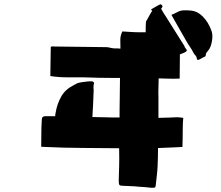

<svg xmlns="http://www.w3.org/2000/svg" viewBox="-20 -875 1040 904"><path d="M175 -274Q175 -285 176 -294.5Q177 -304 177 -314Q177 -327 193 -328H240Q240 -332 240.5 -336.5Q241 -341 242 -345Q249 -386 268 -420Q287 -454 327 -474Q331 -476 334.5 -478Q338 -480 342 -482Q344 -483 346 -484Q348 -485 350 -485Q358 -487 365.5 -488Q373 -489 381 -490Q399 -493 414 -492Q417 -491 419.5 -489Q422 -487 423 -486Q420 -471 420 -463Q420 -460 420.5 -457Q421 -454 421 -451Q420 -419 418.5 -387.5Q417 -356 415 -324Q440 -323 462.5 -323Q485 -323 506 -322H543V-354Q544 -392 544 -431Q544 -470 545 -508H522Q446 -508 369 -511Q332 -511 293.5 -511Q255 -511 217 -517L219 -655Q223 -656 227 -656.5Q231 -657 235 -656Q297 -655 358.5 -654.5Q420 -654 483 -653Q488 -653 493.5 -651.5Q499 -650 504 -649Q509 -648 514 -647.5Q519 -647 523 -647Q529 -647 535 -647Q541 -647 547 -646V-651Q547 -669 546.5 -687.5Q546 -706 556 -727Q576 -726 597 -724.5Q618 -723 638 -723Q651 -723 666 -723Q666 -735 666 -746.5Q666 -758 667 -770Q667 -774 669.5 -777.5Q672 -781 674 -785Q679 -795 685 -805Q691 -815 697 -825Q695 -827 690 -828Q692 -830 693.5 -831.5Q695 -833 697 -834Q705 -839 712.5 -843Q720 -847 727 -851Q731 -853 734.5 -854.5Q738 -856 742 -851Q749 -845 740 -836L739 -833Q744 -824 749.5 -815Q755 -806 761 -797Q782 -763 803.5 -729.5Q825 -696 846 -662Q848 -660 848.5 -657.5Q849 -655 850 -653Q852 -650 854 -647Q856 -644 860 -639Q860 -639 859 -636.5Q858 -634 856 -632Q852 -629 846 -626.5Q840 -624 835 -622Q832 -621 827 -619L826 -505Q801 -504 776.5 -504.5Q752 -505 727 -506Q727 -484 726 -462Q725 -440 726 -418V-320Q761 -321 778 -321.5Q795 -322 802 -322.5Q809 -323 814 -323Q819 -323 829 -322Q839 -321 843 -320Q841 -303 840.5 -276Q840 -249 840 -223Q840 -197 839 -183Q835 -183 832 -183Q829 -183 819 -182Q797 -181 773 -180Q749 -179 724 -178Q724 -156 723.5 -134.5Q723 -113 722 -92Q721 -71 718.5 -50Q716 -29 714 -9Q713 4 710 7Q707 10 692 9Q678 7 662 6Q646 5 632 4Q615 2 597.5 1.5Q580 1 563 0Q546 0 542.5 -4Q539 -8 539 -24Q540 -59 541 -95Q542 -131 541 -165V-177Q453 -178 365 -178.5Q277 -179 196 -183L174 -184Q174 -208 174.5 -230Q175 -252 175 -274ZM907 -598Q906 -608 900.5 -613.5Q895 -619 891 -626Q884 -641 874 -655Q864 -669 856 -684Q839 -713 822 -743.5Q805 -774 787 -805Q794 -808 800 -810.5Q806 -813 811 -816Q828 -826 845.5 -826.5Q863 -827 881 -825Q910 -822 934 -798Q948 -784 958 -767.5Q968 -751 975 -732Q980 -719 980 -706.5Q980 -694 978 -682Q976 -669 971.5 -656.5Q967 -644 957 -633Q954 -630 951.5 -626Q949 -622 949 -617Q949 -610 942 -607Q936 -605 930 -601Q924 -597 917 -594Q914 -593 910.5 -593.5Q907 -594 907 -598Z"/></svg>

Font: Palette Mosaic
Style: Regular
Weight: 400
Designer: Shibuyafont
Version: Version 1.001